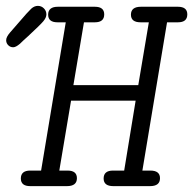

<svg xmlns="http://www.w3.org/2000/svg" viewBox="-20 -634 658 654"><path d="M1 -497Q1 -508 14 -523Q24 -535 41 -554Q76 -595 86.5 -604.5Q97 -614 109 -614Q121 -614 129.5 -605.5Q138 -597 138 -585Q138 -574 127.5 -561.5Q117 -549 76 -511Q58 -495 48 -485Q34 -473 25 -473Q15 -473 8 -480Q1 -487 1 -497ZM1 -497Q1 -508 14 -523Q24 -535 41 -554Q76 -595 86.5 -604.5Q97 -614 109 -614Q121 -614 129.5 -605.5Q138 -597 138 -585Q138 -574 127.5 -561.5Q117 -549 76 -511Q58 -495 48 -485Q34 -473 25 -473Q15 -473 8 -480Q1 -487 1 -497ZM51 -26Q51 -53 83 -53H120L204 -558H176Q144 -558 144 -584Q144 -611 177 -611H303Q335 -611 335 -585Q335 -558 303 -558H266L230 -344H451L487 -558H459Q426 -558 426 -584Q426 -611 460 -611H586Q618 -611 618 -585Q618 -558 586 -558H549L465 -53Q465 -53 492 -53Q525 -53 525 -27Q525 0 491 0H366Q333 0 333 -26Q333 -53 365 -53H403L442 -291H222L182 -53H210Q242 -53 242 -27Q242 0 208 0H83Q51 0 51 -26Z"/></svg>

Font: CMU Typewriter Text
Style: LightOblique
Weight: 200
Italic angle: -9.46001°
Version: Version 0.7.0